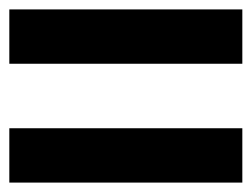

<svg xmlns="http://www.w3.org/2000/svg" viewBox="-20 -566 540 412"><path d="M0 -429.2V-545.8H500V-429.2ZM0 -174.2V-290.8H500V-174.2Z"/></svg>

Font: Murecho Thin
Style: Regular
Weight: 100
Designer: Neil Summerour
Foundry: Positype
Version: Version 1.010